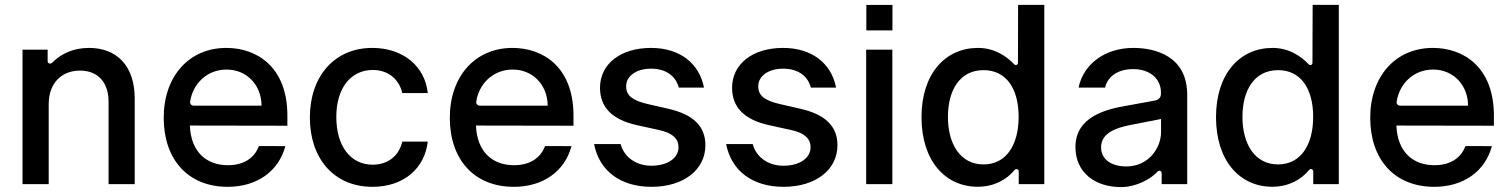

<svg xmlns="http://www.w3.org/2000/svg" viewBox="-20 -747 6126 779"><path d="M177.6 -323.9C177.6 -410.9 230.8 -460.6 304.7 -460.6C376.8 -460.6 420.5 -413.4 420.5 -334.2V0H526.6V-346.9C526.6 -481.9 452.4 -552.6 340.9 -552.6C274.5 -552.6 225.1 -526.6 192.1 -492.9C185 -485.8 173.3 -489 173.3 -498.9V-545.5H71.4V0H177.6Z M898.4 -552.6C746.4 -552.6 644.2 -436.8 644.2 -269.2C644.2 -99.8 742.9 11 903.8 11C1022.7 11 1110.4 -51.8 1137.8 -154.1L1030.5 -154.5C1011.4 -103 965.6 -76.7 904.8 -76.7C815.3 -76.7 754.3 -132.8 750.4 -237.6L1146 -236.9V-277.7C1146 -475.5 1022.4 -552.6 898.4 -552.6ZM1041.2 -318.2H766.3C757.1 -318.2 750 -325.3 751.4 -334.5C761.7 -405.5 818.5 -464.8 899.1 -464.8C981.9 -464.8 1040.8 -401.3 1041.2 -318.2Z M1491.5 11C1620.4 11 1703.8 -66.4 1715.6 -172.6H1612.2C1598.7 -113.6 1552.9 -78.8 1492.2 -78.8C1402.3 -78.8 1344.5 -153.8 1344.5 -272.7C1344.5 -389.6 1403.4 -463.1 1492.2 -463.1C1559.7 -463.1 1600.9 -420.5 1612.2 -369.3H1715.6C1704.2 -479.4 1614.3 -552.6 1490.4 -552.6C1336.6 -552.6 1237.2 -436.8 1237.2 -270.2C1237.2 -105.8 1333.1 11 1491.5 11Z M2059.3 -552.6C1907.3 -552.6 1805 -436.8 1805 -269.2C1805 -99.8 1903.8 11 2064.6 11C2183.6 11 2271.3 -51.8 2298.7 -154.1L2191.4 -154.5C2172.2 -103 2126.4 -76.7 2065.7 -76.7C1976.2 -76.7 1915.1 -132.8 1911.2 -237.6L2306.8 -236.9V-277.7C2306.8 -475.5 2183.2 -552.6 2059.3 -552.6ZM2202.1 -318.2H1927.2C1918 -318.2 1910.9 -325.3 1912.3 -334.5C1922.6 -405.5 1979.4 -464.8 2060 -464.8C2142.8 -464.8 2201.7 -401.3 2202.1 -318.2Z M2836.3 -391.7C2817.1 -489.7 2739 -552.6 2621.1 -552.6C2497.9 -552.6 2414.4 -487.6 2414.4 -391C2414.4 -313.6 2461.3 -262.1 2563.6 -239.3L2655.9 -219.1C2708.5 -207.4 2733 -183.9 2733 -149.9C2733 -107.6 2691.8 -74.6 2622.2 -74.6C2556.5 -74.6 2510.3 -114 2498.2 -162.6H2390.3C2411.6 -52.6 2498.6 11 2623.2 11C2754.6 11 2842 -58.9 2842 -157.7C2842 -234.7 2793 -282.3 2692.8 -305.4L2606.2 -325.3C2546.2 -339.5 2520.2 -359.7 2520.6 -396.7C2520.2 -438.6 2561.8 -468.4 2621.8 -468.4C2688.2 -468.4 2723.7 -432.5 2734 -391.7Z M3372.2 -391.7C3353 -489.7 3274.9 -552.6 3157 -552.6C3033.7 -552.6 2950.3 -487.6 2950.3 -391C2950.3 -313.6 2997.2 -262.1 3099.4 -239.3L3191.8 -219.1C3244.3 -207.4 3268.8 -183.9 3268.8 -149.9C3268.8 -107.6 3227.6 -74.6 3158 -74.6C3092.3 -74.6 3046.2 -114 3034.1 -162.6H2926.1C2947.4 -52.6 3034.4 11 3159.1 11C3290.5 11 3377.8 -58.9 3377.8 -157.7C3377.8 -234.7 3328.8 -282.3 3228.7 -305.4L3142 -325.3C3082 -339.5 3056.1 -359.7 3056.5 -396.7C3056.1 -438.6 3097.7 -468.4 3157.7 -468.4C3224.1 -468.4 3259.6 -432.5 3269.9 -391.7Z M3495 -726.9V-623.6H3600.9V-726.9ZM3494.3 0H3600.5V-545.5H3494.3Z M3946.7 10.7C4014.2 10.7 4065 -18.8 4096.6 -57.5C4102.3 -64.6 4113.3 -60.4 4113.3 -51.8V0H4217V-727.3H4110.8L4110.1 -492.2C4110.1 -483.3 4100.5 -480.1 4094.5 -486.5C4063.6 -518.8 4015.6 -552.6 3947.8 -552.6C3816.1 -552.6 3718.8 -448.5 3718.8 -271.7C3718.8 -95.2 3814.6 10.7 3946.7 10.7ZM3970.5 -79.9C3875.7 -79.9 3826 -163.4 3826 -272.7C3826 -381 3874.3 -462.4 3970.5 -462.4C4063.2 -462.4 4112.9 -386.7 4112.9 -272.7C4112.9 -158 4061.8 -79.9 3970.5 -79.9Z M4527.7 12.1C4591.3 12.1 4650.9 -22 4676.1 -50.4C4682.5 -57.2 4693.2 -54.7 4693.2 -44.4V0H4796.9V-362.2C4796.9 -521 4665.1 -552.6 4578.1 -552.6C4461.6 -552.6 4375 -485.1 4356.2 -391.7H4463.8C4471.6 -429.3 4507.1 -466.6 4578.1 -466.6C4644.5 -466.6 4690 -428.3 4690.3 -372.5V-366.8C4690.3 -352.3 4681.8 -342 4666.2 -339.1L4551.5 -318.2C4468 -304 4343.4 -273.8 4343.4 -150.6C4343.4 -45.1 4425.4 12.1 4527.7 12.1ZM4550.1 -71.7C4492.2 -71.7 4447.4 -98 4447.4 -149.5C4447.4 -209.2 4512.1 -228.7 4563.2 -239.3L4690.7 -264.2V-211.3C4690.7 -144.9 4638.5 -71.7 4550.1 -71.7Z M5141.7 10.7C5209.2 10.7 5259.9 -18.8 5291.5 -57.5C5297.2 -64.6 5308.2 -60.4 5308.2 -51.8V0H5411.9V-727.3H5305.8L5305 -492.2C5305 -483.3 5295.5 -480.1 5289.4 -486.5C5258.5 -518.8 5210.6 -552.6 5142.8 -552.6C5011 -552.6 4913.7 -448.5 4913.7 -271.7C4913.7 -95.2 5009.6 10.7 5141.7 10.7ZM5165.5 -79.9C5070.7 -79.9 5021 -163.4 5021 -272.7C5021 -381 5069.2 -462.4 5165.5 -462.4C5258.2 -462.4 5307.9 -386.7 5307.9 -272.7C5307.9 -158 5256.7 -79.9 5165.5 -79.9Z M5793.7 -552.6C5641.7 -552.6 5539.4 -436.8 5539.4 -269.2C5539.4 -99.8 5638.1 11 5799 11C5918 11 6005.7 -51.8 6033 -154.1L5925.8 -154.5C5906.6 -103 5860.8 -76.7 5800.1 -76.7C5710.6 -76.7 5649.5 -132.8 5645.6 -237.6L6041.2 -236.9V-277.7C6041.2 -475.5 5917.6 -552.6 5793.7 -552.6ZM5936.4 -318.2H5661.6C5652.3 -318.2 5645.2 -325.3 5646.7 -334.5C5657 -405.5 5713.8 -464.8 5794.4 -464.8C5877.1 -464.8 5936.1 -401.3 5936.4 -318.2Z"/></svg>

Font: RA Harald Medium
Style: Regular
Weight: 500
Designer: Rasmus Andersson
Foundry: rsms
Version: Version 3.000;hotconv 1.0.109;makeotfexe 2.5.65596